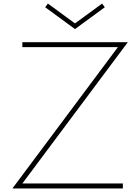

<svg xmlns="http://www.w3.org/2000/svg" viewBox="-20 -1063 791 1083"><path d="M235 -1022 250 -1043 403 -931 556 -1043 571 -1022 403 -899ZM106 -825H701L106 -28H673V0H50L645 -797H106Z"/></svg>

Font: Spartan MB
Style: Regular
Weight: 250
Designer: Matt Bailey
Foundry: Matt Bailey
Version: Version 1.000